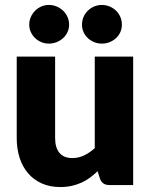

<svg xmlns="http://www.w3.org/2000/svg" viewBox="-20 -747 610 775"><path d="M47.5 0ZM202.5 -518.5V-189.5Q202.5 -151 220 -130Q237.5 -109 271.5 -109Q297 -109 319.2 -119.5Q341.5 -130 362.5 -149V-518.5H517.5V0H421.5Q392.5 0 383.5 -26L374 -56Q359 -41.5 343 -29.8Q327 -18 308.8 -9.8Q290.5 -1.5 269.5 3.2Q248.5 8 223.5 8Q181 8 148.2 -6.8Q115.5 -21.5 93 -48Q70.5 -74.5 59 -110.5Q47.5 -146.5 47.5 -189.5V-518.5ZM259 -647.5Q259 -631.5 252.5 -617.5Q246 -603.5 234.8 -593.2Q223.5 -583 208.8 -577Q194 -571 177 -571Q161 -571 146.8 -577Q132.5 -583 121.8 -593.2Q111 -603.5 104.5 -617.5Q98 -631.5 98 -647.5Q98 -664 104.5 -678.5Q111 -693 121.8 -703.8Q132.5 -714.5 146.8 -720.8Q161 -727 177 -727Q194 -727 208.8 -720.8Q223.5 -714.5 234.8 -703.8Q246 -693 252.5 -678.5Q259 -664 259 -647.5ZM472 -647.5Q472 -631.5 465.8 -617.5Q459.5 -603.5 448.5 -593.2Q437.5 -583 422.8 -577Q408 -571 391 -571Q374.5 -571 360 -577Q345.5 -583 334.5 -593.2Q323.5 -603.5 317.2 -617.5Q311 -631.5 311 -647.5Q311 -664 317.2 -678.5Q323.5 -693 334.5 -703.8Q345.5 -714.5 360 -720.8Q374.5 -727 391 -727Q408 -727 422.8 -720.8Q437.5 -714.5 448.5 -703.8Q459.5 -693 465.8 -678.5Q472 -664 472 -647.5Z"/></svg>

Font: Lato Black
Style: Regular
Weight: 900
Designer: Lukasz Dziedzic
Foundry: tyPoland Lukasz Dziedzic
Version: Version 2.007; 2014-02-27